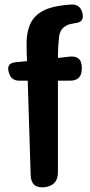

<svg xmlns="http://www.w3.org/2000/svg" viewBox="-20 -817 395 845"><path d="M102 -462H65Q28 -462 19 -498L18 -501Q8 -539 48 -543L99 -548Q98 -564 97.5 -583Q97 -602 97 -625Q97 -682 118 -721Q140 -760 191 -779Q211 -786 236 -790.5Q261 -795 292 -797Q334 -800 343 -758Q352 -719 310 -715Q297 -713 287 -710.5Q277 -708 270 -703Q245 -690 240 -656Q238 -639 236.5 -615.5Q235 -592 235 -562L288 -568Q340 -572 340 -520V-515Q340 -462 288 -462H235V-59Q235 0 176 7Q117 13 115 -46Z"/></svg>

Font: s+UCsàWOS
Style: Regular
Weight: 400
Designer: FontworksQlS√∏0¬ü¬ôs√†OS¬àe[W\~√Ñ: ZERO[P0e√∂QI¬ä0¬ÉFSW0¬ò¬ëQ√°0R¬ûO0Little White Dog0YHv}N_0^_qMagmeta0v
Version: Version 1.000; 20230222